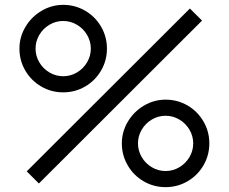

<svg xmlns="http://www.w3.org/2000/svg" viewBox="-20 -755 942 790"><path d="M140 0 90 -50 761.3 -720 811.3 -670.3ZM661.3 15Q612.3 15 571.1 -9Q529.8 -33 505.6 -74.5Q481.3 -116 481.3 -165Q481.3 -213 506.1 -254.5Q530.8 -296 572.3 -320.5Q613.8 -345 661.3 -345Q710.3 -345 751.6 -321Q792.8 -297 817.1 -255.5Q841.3 -214 841.3 -165Q841.3 -116 817.1 -74.5Q792.8 -33 751.6 -9Q710.3 15 661.3 15ZM661.3 -51.3Q691.7 -51.3 717.8 -66.8Q744 -82.3 759.5 -108.5Q775 -134.7 775 -165Q775 -195.3 759.5 -221.5Q744 -247.7 717.8 -263.2Q691.7 -278.7 661.3 -278.7Q631 -278.7 604.8 -263.2Q578.7 -247.7 563.2 -221.5Q547.7 -195.3 547.7 -165Q547.7 -134.7 563.2 -108.5Q578.7 -82.3 604.8 -66.8Q631 -51.3 661.3 -51.3ZM240 -375Q191 -375 149.8 -399Q108.5 -423 84.2 -464.5Q60 -506 60 -555Q60 -603 84.8 -644.5Q109.5 -686 151 -710.5Q192.5 -735 240 -735Q289 -735 330.2 -711Q371.5 -687 395.8 -645.5Q420 -604 420 -555Q420 -506 395.8 -464.5Q371.5 -423 330.2 -399Q289 -375 240 -375ZM240 -441.3Q270.3 -441.3 296.5 -456.8Q322.7 -472.3 338.2 -498.5Q353.7 -524.7 353.7 -555Q353.7 -585.3 338.2 -611.5Q322.7 -637.7 296.5 -653.2Q270.3 -668.7 240 -668.7Q209.7 -668.7 183.5 -653.2Q157.3 -637.7 141.8 -611.5Q126.3 -585.3 126.3 -555Q126.3 -524.7 141.8 -498.5Q157.3 -472.3 183.5 -456.8Q209.7 -441.3 240 -441.3Z"/></svg>

Font: Hauora
Style: Regular
Weight: 400
Designer: Wayne Shih
Foundry: WCYS
Version: Version 1.001